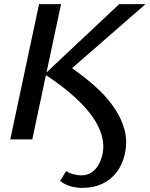

<svg xmlns="http://www.w3.org/2000/svg" viewBox="-20 -678 728 934"><path d="M382 236Q349 236 321 227.5Q293 219 272 202L302 154Q315 164 336 169.5Q357 175 376 175Q405 175 426 160.5Q447 146 460 122Q473 98 479 71Q488 24 474 -22Q460 -68 429.5 -110.5Q399 -153 359 -191Q319 -229 276.5 -261Q234 -293 197 -317L560 -658H688L306 -325V-365Q337 -342 379 -310.5Q421 -279 463 -239Q505 -199 537.5 -151Q570 -103 585.5 -47.5Q601 8 587 72Q576 122 547.5 159.5Q519 197 476.5 216.5Q434 236 382 236ZM30 0 170 -658H277L137 0Z"/></svg>

Font: Ysabeau Infant SemiBold
Style: Italic
Weight: 600
Italic angle: -12°
Designer: Christian Thalmann (Catharsis Fonts)
Version: Version 2.002; featfreeze: ss01,ss02,lnum